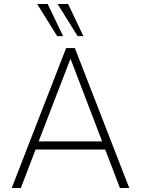

<svg xmlns="http://www.w3.org/2000/svg" viewBox="-20 -947 710 967"><path d="M39 0 313 -705H357L631 0H584L506 -204L532 -194H137L163 -204L85 0ZM334 -649 172 -228 153 -235H516L497 -228L336 -649ZM371 -765 270 -927H323L400 -765ZM268 -765 167 -927H220L298 -765Z"/></svg>

Font: Nunito Sans 10pt SemiCondensed ExtraLight
Style: Regular
Weight: 250
Width: 4
Designer: Vernon Adams
Foundry: Vernon Adams
Version: Version 3.101;gftools[0.9.27]